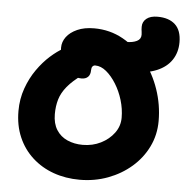

<svg xmlns="http://www.w3.org/2000/svg" viewBox="-55 -846 882 910"><g transform="rotate(5 386.0 -391.0)"><path d="M562 -521Q514 -521 492 -543.5Q470 -566 470 -601Q470 -634 483 -647Q496 -660 521 -660Q551 -660 570.5 -669.5Q590 -679 590 -700Q590 -708 589 -713.5Q588 -719 587.5 -725Q587 -731 587 -738Q587 -762 605.5 -777Q624 -792 658 -792Q712 -792 742 -764.5Q772 -737 772 -680Q772 -632 748 -596Q724 -560 677.5 -540.5Q631 -521 562 -521ZM357 10Q290 10 232.5 -10.5Q175 -31 131.5 -70.5Q88 -110 64 -165.5Q40 -221 40 -290Q40 -347 58 -397.5Q76 -448 104.5 -488.5Q133 -529 165.5 -558Q198 -587 227.5 -603Q257 -619 277 -619Q303 -619 318 -611.5Q333 -604 347 -584Q370 -553 361.5 -528Q353 -503 328 -486Q282 -453 257 -422.5Q232 -392 222.5 -360Q213 -328 213 -290Q213 -245 232 -215Q251 -185 284 -170.5Q317 -156 357 -156Q404 -156 443 -175.5Q482 -195 506 -227.5Q530 -260 530 -300Q530 -342 517.5 -383.5Q505 -425 483.5 -459.5Q462 -494 436.5 -515Q411 -536 384 -536Q376 -536 371 -530Q366 -524 366 -512Q366 -491 355 -480Q344 -469 324 -469Q297 -469 272 -484.5Q247 -500 231 -530.5Q215 -561 215 -606Q215 -634 232.5 -657.5Q250 -681 283.5 -696Q317 -711 364 -711Q439 -711 501.5 -676Q564 -641 610 -582Q656 -523 681 -450Q706 -377 706 -300Q706 -234 678.5 -177.5Q651 -121 602.5 -79Q554 -37 491 -13.5Q428 10 357 10Z"/></g></svg>

Font: Shantell Sans ExtraBold
Style: Regular
Weight: 800
Designer: Stephen Nixon, Anya Danilova, Shantell Martin
Foundry: Arrow Type
Version: Version 1.011;[c5ecc13dd]